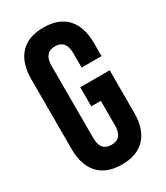

<svg xmlns="http://www.w3.org/2000/svg" viewBox="-180 -785 750 870"><g transform="rotate(-30 195.0 -350.0)"><path d="M205 -290V-390H359V-168Q359 -83 317 -37.5Q275 8 195 8Q115 8 73 -37.5Q31 -83 31 -168V-532Q31 -617 73 -662.5Q115 -708 195 -708Q275 -708 317 -662.5Q359 -617 359 -532V-464H255V-539Q255 -608 198 -608Q141 -608 141 -539V-161Q141 -93 198 -93Q255 -93 255 -161V-290Z"/></g></svg>

Font: Bebas Neue
Style: Regular
Weight: 400
Designer: Ryoichi Tsunekawa
Foundry: Ryoichi Tsunekawa
Version: Version 1.400